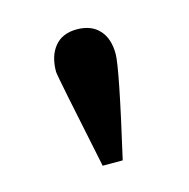

<svg xmlns="http://www.w3.org/2000/svg" viewBox="-57 -747 392 398"><g transform="rotate(-15 139.0 -547.5)"><path d="M161 -404H118Q75 -609 75 -617Q75 -651 91.5 -671Q108 -691 139 -691Q170 -691 187 -672.5Q204 -654 204 -621Q204 -591 161 -404Z"/></g></svg>

Font: STIX
Style: Bold
Weight: 700
Designer: MicroPress Inc., with final additions and corrections provided by Coen Hoffman, Elsevier (retired)
Version: Version 1.1.1